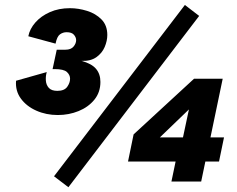

<svg xmlns="http://www.w3.org/2000/svg" viewBox="-20 -745 974 788"><path d="M217.3 -272.9Q169.4 -272.9 129.2 -290.8Q88.9 -308.6 65.7 -340.3Q42.5 -372.1 45.9 -413.6L171.9 -449.2Q167 -432.6 168.2 -414.6Q169.4 -396.5 180.4 -384.3Q191.4 -372.1 215.3 -372.1Q244.1 -372.1 255.9 -388.7Q267.6 -405.3 267.6 -421.9Q267.6 -437.5 254.6 -449.5Q241.7 -461.4 204.1 -461.4H195.8L212.9 -541H248.5Q271.5 -541 282 -554Q292.5 -566.9 292.5 -580.1Q292.5 -591.8 283.4 -602.3Q274.4 -612.8 253.4 -612.8Q238.3 -612.8 226.1 -604Q213.9 -595.2 208 -565.9L96.2 -596.2Q102.1 -626.5 125.2 -652.8Q148.4 -679.2 184.8 -695.3Q221.2 -711.4 267.1 -711.4Q301.8 -711.4 337.2 -700.4Q372.6 -689.5 396.5 -665.3Q420.4 -641.1 420.4 -601.6Q420.4 -577.6 409.7 -552.2Q398.9 -526.9 375.5 -510.3Q352.1 -493.7 314.5 -495.1Q356 -483.9 374 -462.6Q392.1 -441.4 392.1 -408.7Q392.1 -366.2 367.2 -335.7Q342.3 -305.2 302.5 -289.1Q262.7 -272.9 217.3 -272.9ZM260.7 23.4 201.7 -21.5 738.8 -724.6 797.4 -679.7ZM683.6 0 700.7 -82H505.4L528.3 -193.4L776.4 -421.9H894L843.8 -181.2H899.4L878.9 -82H822.8L805.7 0ZM636.2 -181.2H731L755.4 -295.9Z"/></svg>

Font: Schibsted Grotesk ExtraBold
Style: Italic
Weight: 800
Italic angle: -12°
Designer: Bakken & Baeck AS, Henrik Kongsvoll
Foundry: Schibsted ASA
Version: Version 1.100; ttfautohint (v1.8.4.7-5d5b);gftools[0.9.25]